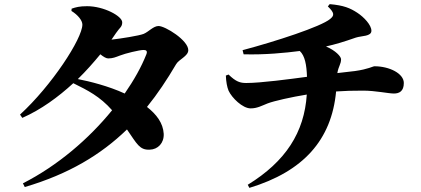

<svg xmlns="http://www.w3.org/2000/svg" viewBox="-20 -837 2040 930"><path d="M91 51 100 69C313 6 468 -87 595 -210C644 -139 656 -110 705 -112C745 -113 775 -144 773 -189C770 -241 738 -283 692 -319C743 -382 789 -451 833 -526C847 -550 892 -565 892 -594C892 -642 780 -711 748 -711C723 -711 700 -683 676 -673C654 -664 565 -650 520 -645L542 -677C560 -704 572 -706 572 -729C572 -759 483 -807 402 -807C365 -807 347 -802 327 -795L326 -784C357 -765 379 -738 379 -718C379 -650 230 -422 77 -282L88 -266C179 -306 262 -367 335 -434C404 -400 464 -370 523 -303C411 -165 260 -35 91 51ZM357 -454C397 -493 433 -534 466 -574C481 -562 494 -554 504 -554C526 -554 540 -560 561 -568C586 -578 655 -595 676 -595C689 -595 695 -589 689 -574C665 -513 629 -449 584 -384C506 -420 414 -443 357 -454Z M1074 -471C1075 -441 1080 -415 1087 -398C1103 -363 1155 -312 1194 -312C1226 -312 1248 -325 1276 -336C1307 -348 1392 -367 1466 -379C1454 -196 1364 -55 1180 58L1188 73C1449 -6 1586 -159 1608 -394C1649 -397 1688 -398 1739 -398C1799 -398 1861 -384 1888 -384C1914 -384 1936 -395 1936 -435C1936 -481 1866 -516 1794 -516C1786 -516 1764 -502 1700 -493L1614 -483C1620 -518 1632 -526 1632 -550C1632 -563 1606 -592 1559 -612C1604 -622 1644 -634 1704 -655C1732 -664 1779 -660 1779 -688C1779 -716 1743 -754 1711 -775C1676 -798 1645 -811 1577 -817L1568 -806C1601 -774 1600 -762 1579 -745C1535 -708 1314 -636 1155 -594L1160 -574C1262 -571 1363 -581 1432 -590C1457 -567 1465 -523 1467 -465C1385 -454 1244 -435 1173 -435C1143 -435 1123 -441 1087 -476Z"/></svg>

Font: Noto Serif CJK HK Black
Style: Regular
Weight: 900
Designer: Ryoko NISHIZUKA 西塚涼子 (kana & ideographs); Frank Grießhammer (Latin, Greek & Cyrillic); Wenlong ZHANG 张文龙 (bopomofo); San
Foundry: Adobe
Version: Version 2.001;hotconv 1.1.0;makeotfexe 2.6.0